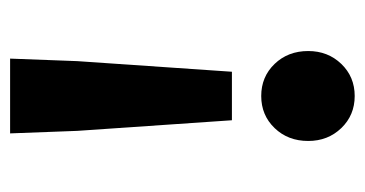

<svg xmlns="http://www.w3.org/2000/svg" viewBox="-191 -357 722 380"><g transform="rotate(90 170.0 -167.0)"><path d="M96 174 101 41 122 -265H218L239 41L244 174ZM170 -323Q132 -323 106.5 -349.5Q81 -376 81 -416Q81 -455 106.5 -481.5Q132 -508 170 -508Q208 -508 233.5 -481.5Q259 -455 259 -416Q259 -376 233.5 -349.5Q208 -323 170 -323Z"/></g></svg>

Font: hySource Sans Pro
Style: Bold
Weight: 700
Designer: Paul D. Hunt
Foundry: Adobe Systems Incorporated
Version: Version 2.021;PS 2.000;hotconv 1.0.86;makeotf.lib2.5.63406